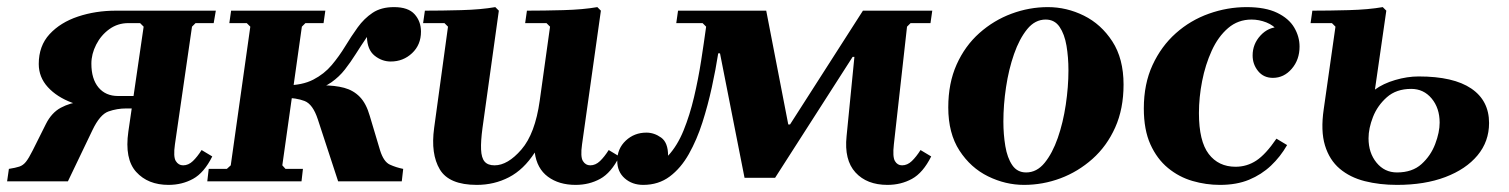

<svg xmlns="http://www.w3.org/2000/svg" viewBox="-49 -510 4244 540"><path d="M355 -435 345 -445H312Q282 -445 258.5 -428Q235 -411 221.5 -384.5Q208 -358 208 -331Q208 -288 228 -264Q248 -240 283 -240H329L325 -205H249Q197 -205 154 -221Q111 -237 85.5 -265Q60 -293 60 -330Q60 -381 90.5 -414Q121 -447 170.5 -463.5Q220 -480 277 -480H558L552 -445H501L491 -435ZM142 0H-29L-24 -35Q-5 -38 5.5 -41.5Q16 -45 24 -55Q32 -65 43 -87L80 -161Q96 -193 122 -207Q148 -221 181 -224.5Q214 -228 249 -228H311L306 -205Q280 -205 256 -196.5Q232 -188 211 -144ZM518 -88 548 -70Q525 -24 494 -7Q463 10 425 10Q367 10 334 -26.5Q301 -63 312 -140L355 -435H491L443 -104Q438 -69 445.5 -57Q453 -45 466 -45Q481 -45 493.5 -57Q506 -69 518 -88Z M745 -45 754 -35H803L799 0H534L538 -35H589L600 -45L655 -435L645 -445H596L601 -480H866L861 -445H810L800 -435ZM902 0 845 -174Q831 -217 807.5 -226Q784 -235 750 -235L755 -270H857Q893 -270 919 -263Q945 -256 963 -237.5Q981 -219 991 -184L1020 -87Q1030 -55 1047.5 -47Q1065 -39 1085 -35L1081 0ZM1059 -490Q1099 -490 1117 -470Q1135 -450 1135 -421Q1135 -384 1110 -360.5Q1085 -337 1050 -337Q1025 -337 1004.5 -353.5Q984 -370 983 -406Q966 -381 951.5 -358Q937 -335 921 -314.5Q905 -294 883 -278.5Q861 -263 829 -254.5Q797 -246 751 -246L755 -270Q801 -270 832 -286Q863 -302 884 -327Q905 -352 922 -380Q939 -408 957 -433Q975 -458 999 -474Q1023 -490 1059 -490Z M1663 -88 1693 -70Q1670 -24 1639 -7Q1608 10 1570 10Q1523 10 1492 -13Q1461 -36 1455 -81Q1424 -33 1382.5 -11.5Q1341 10 1292 10Q1214 10 1188 -33.5Q1162 -77 1172 -150L1211 -435L1201 -445H1141L1146 -480Q1193 -480 1248.5 -481.5Q1304 -483 1344 -490L1354 -480L1308 -150Q1303 -113 1304 -89.5Q1305 -66 1314 -55.5Q1323 -45 1342 -45Q1379 -45 1417.5 -89.5Q1456 -134 1469 -227L1498 -435L1488 -445H1428L1433 -480Q1480 -480 1535.5 -481.5Q1591 -483 1631 -490L1641 -480L1588 -104Q1583 -69 1590.5 -57Q1598 -45 1611 -45Q1626 -45 1638.5 -57Q1651 -69 1663 -88Z M1760 10Q1729 10 1708 -8.5Q1687 -27 1687 -58Q1687 -92 1711 -114.5Q1735 -137 1769 -137Q1791 -137 1810.5 -123Q1830 -109 1830 -72Q1856 -100 1873.5 -143Q1891 -186 1903 -237Q1915 -288 1923 -339.5Q1931 -391 1937 -435L1927 -445H1853L1858 -480H2106L2168 -160H2173L2378 -480H2573L2568 -445H2512L2502 -435L2465 -104Q2461 -69 2468 -57Q2475 -45 2488 -45Q2503 -45 2515.5 -57Q2528 -69 2540 -88L2570 -70Q2547 -24 2516 -7Q2485 10 2447 10Q2389 10 2357 -25Q2325 -60 2332 -127L2354 -350H2349L2131 -10H2045L1976 -360H1971Q1964 -315 1953 -264.5Q1942 -214 1926.5 -165.5Q1911 -117 1888.5 -77Q1866 -37 1834.5 -13.5Q1803 10 1760 10Z M2898 -490Q2951 -490 2999.5 -466Q3048 -442 3079.5 -393.5Q3111 -345 3111 -272Q3111 -204 3087.5 -151.5Q3064 -99 3023.5 -63Q2983 -27 2933.5 -8.5Q2884 10 2831 10Q2779 10 2730 -14Q2681 -38 2649.5 -86.5Q2618 -135 2618 -208Q2618 -276 2641.5 -328.5Q2665 -381 2705.5 -417Q2746 -453 2796 -471.5Q2846 -490 2898 -490ZM2837 -25Q2867 -25 2889 -52Q2911 -79 2926 -122Q2941 -165 2948.5 -215.5Q2956 -266 2956 -312Q2956 -349 2950.5 -381.5Q2945 -414 2931 -434.5Q2917 -455 2892 -455Q2862 -455 2840 -428Q2818 -401 2803 -358Q2788 -315 2780.5 -265Q2773 -215 2773 -168Q2773 -132 2778.5 -99Q2784 -66 2798 -45.5Q2812 -25 2837 -25Z M3382 10Q3343 10 3305 -1Q3267 -12 3236 -37.5Q3205 -63 3186.5 -104Q3168 -145 3168 -205Q3168 -274 3192.5 -327Q3217 -380 3258 -416.5Q3299 -453 3351 -471.5Q3403 -490 3457 -490Q3510 -490 3543 -474Q3576 -458 3591 -432.5Q3606 -407 3606 -379Q3606 -342 3584 -316.5Q3562 -291 3531 -291Q3505 -291 3489.5 -310Q3474 -329 3474 -354Q3474 -386 3496 -410Q3518 -434 3549 -434Q3574 -434 3585 -419.5Q3596 -405 3596 -388L3560 -379Q3560 -405 3546.5 -422Q3533 -439 3512.5 -447Q3492 -455 3471 -455Q3433 -455 3405 -431Q3377 -407 3359 -367.5Q3341 -328 3332 -282Q3323 -236 3323 -192Q3323 -113 3350.5 -77Q3378 -41 3426 -41Q3458 -41 3484.5 -58.5Q3511 -76 3541 -120L3571 -102Q3552 -69 3525.5 -44Q3499 -19 3464 -4.5Q3429 10 3382 10Z M3880 10Q3831 10 3789.5 -0.5Q3748 -11 3719 -35.5Q3690 -60 3677.5 -101Q3665 -142 3674 -203L3707 -435L3697 -445H3637L3642 -480Q3689 -480 3744.5 -481.5Q3800 -483 3840 -490L3850 -480L3818 -258Q3841 -275 3875 -285Q3909 -295 3941 -295Q4039 -295 4089 -261Q4139 -227 4139 -164Q4139 -112 4106.5 -73Q4074 -34 4016 -12Q3958 10 3880 10ZM3880 -25Q3923 -25 3949 -48.5Q3975 -72 3987.5 -105Q4000 -138 4000 -165Q4000 -206 3977.5 -233Q3955 -260 3920 -260Q3878 -260 3851.5 -236.5Q3825 -213 3812.5 -181Q3800 -149 3800 -121Q3800 -80 3822.5 -52.5Q3845 -25 3880 -25Z"/></svg>

Font: Brygada 1918
Style: Bold Italic
Weight: 700
Italic angle: -8°
Designer: Mateusz Machalski | Borys Kosmynka | Przemek Hoffer
Foundry: NIEPODLEGLA 2018
Version: Version 3.006